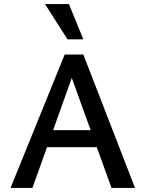

<svg xmlns="http://www.w3.org/2000/svg" viewBox="-20 -927 718 947"><path d="M530 0 313 -601H355L140 0H32L299 -658H391L646 0ZM150 -201 181 -285H469L514 -201ZM313 -733 202 -907H320L391 -733Z"/></svg>

Font: Ysabeau Infant SemiBold
Style: Regular
Weight: 600
Designer: Christian Thalmann (Catharsis Fonts)
Version: Version 2.002; featfreeze: ss01,ss02,lnum